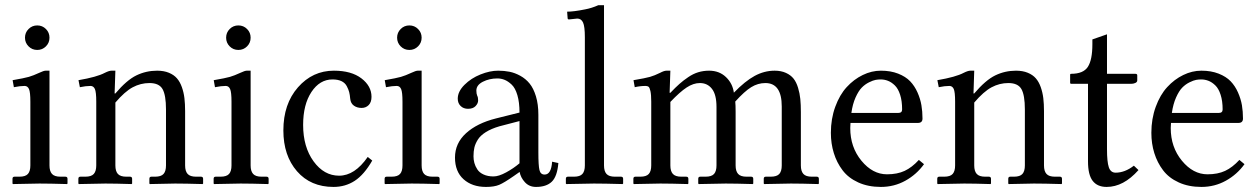

<svg xmlns="http://www.w3.org/2000/svg" viewBox="-20 -718 4912 750"><path d="M91.6 -536.9Q77.6 -550.8 77.6 -570.8Q77.6 -590.8 91.6 -604.7Q105.5 -618.7 125.5 -618.7Q145.5 -618.7 159.4 -604.7Q173.3 -590.8 173.3 -570.8Q173.3 -550.8 159.4 -536.9Q145.5 -522.9 125.5 -522.9Q105.5 -522.9 91.6 -536.9ZM173.3 -71.8Q173.3 -49.3 183.1 -38.6Q192.9 -27.8 216.3 -27.8H235.4Q243.7 -27.8 243.7 -19.5V-1L241.7 1Q173.3 -1 134.3 -1L30.8 1L28.8 -1V-19.5Q28.8 -27.8 36.6 -27.8H55.7Q79.6 -27.8 89.1 -38.6Q98.6 -49.3 98.6 -71.8V-320.8Q98.6 -357.9 93.3 -370.1Q87.9 -382.3 76.2 -382.3Q58.6 -382.3 34.2 -377.4L29.3 -404.8Q74.7 -412.6 92.5 -417.7Q110.4 -422.9 133.3 -433.6Q150.9 -441.9 158.2 -441.9H173.3Z M628.4 -71.8V-290.5Q628.4 -346.2 615 -369.9Q601.6 -393.6 564 -393.6Q529.3 -393.6 498.3 -377Q467.3 -360.4 430.7 -317.4V-71.8Q430.7 -49.3 440.4 -38.6Q450.2 -27.8 473.6 -27.8H487.8Q496.1 -27.8 496.1 -19.5V-1L494.1 1Q430.7 -1 391.6 -1L288.1 1L286.1 -1V-19.5Q286.1 -27.8 293.9 -27.8H313Q336.9 -27.8 346.4 -38.6Q356 -49.3 356 -71.8V-320.8Q356 -358.4 350.6 -370.4Q345.2 -382.3 333.5 -382.3Q315.9 -382.3 292 -377.4L286.6 -404.8Q358.4 -417 389.6 -433.6Q406.2 -441.9 415.5 -441.9H430.7L427.7 -353H430.7Q475.1 -405.3 512.9 -423.6Q550.8 -441.9 593.8 -441.9Q620.1 -441.9 639.6 -433.8Q659.2 -425.8 671.1 -412.1Q683.1 -398.4 690.4 -377.7Q697.8 -356.9 700.4 -334.7Q703.1 -312.5 703.1 -283.7V-71.8Q703.1 -49.3 712.9 -38.6Q722.7 -27.8 746.1 -27.8H765.1Q773.4 -27.8 773.4 -19.5V-1L771.5 1Q703.1 -1 664.1 -1L565.4 1L563.5 -1V-19.5Q563.5 -27.8 571.3 -27.8H585.4Q609.4 -27.8 618.9 -38.6Q628.4 -49.3 628.4 -71.8Z M877.2 -536.9Q863.3 -550.8 863.3 -570.8Q863.3 -590.8 877.2 -604.7Q891.1 -618.7 911.1 -618.7Q931.2 -618.7 945.1 -604.7Q959 -590.8 959 -570.8Q959 -550.8 945.1 -536.9Q931.2 -522.9 911.1 -522.9Q891.1 -522.9 877.2 -536.9ZM959 -71.8Q959 -49.3 968.8 -38.6Q978.5 -27.8 1002 -27.8H1021Q1029.3 -27.8 1029.3 -19.5V-1L1027.3 1Q959 -1 919.9 -1L816.4 1L814.5 -1V-19.5Q814.5 -27.8 822.3 -27.8H841.3Q865.2 -27.8 874.8 -38.6Q884.3 -49.3 884.3 -71.8V-320.8Q884.3 -357.9 878.9 -370.1Q873.5 -382.3 861.8 -382.3Q844.2 -382.3 819.8 -377.4L814.9 -404.8Q860.4 -412.6 878.2 -417.7Q896 -422.9 918.9 -433.6Q936.5 -441.9 943.8 -441.9H959Z M1434.1 -90.8Q1402.3 -35.6 1365.7 -11.7Q1329.1 12.2 1282.7 12.2Q1193.4 12.2 1140.1 -49.1Q1086.9 -110.4 1086.9 -208.5Q1086.9 -312 1144 -377Q1201.2 -441.9 1284.2 -441.9Q1352.5 -441.9 1391.8 -411.9Q1431.2 -381.8 1431.2 -339.8Q1431.2 -318.8 1420.2 -307.6Q1409.2 -296.4 1392.6 -296.4Q1375 -296.4 1362.5 -305.2Q1350.1 -314 1348.1 -331.5Q1346.7 -347.7 1344 -358.2Q1341.3 -368.7 1334.5 -381.6Q1327.6 -394.5 1313.7 -401.1Q1299.8 -407.7 1278.8 -407.7Q1229 -407.7 1196.5 -358.6Q1164.1 -309.6 1164.1 -230Q1164.1 -144 1204.8 -87.9Q1245.6 -31.7 1304.7 -31.7Q1365.7 -31.7 1416.5 -105Z M1545.2 -536.9Q1531.2 -550.8 1531.2 -570.8Q1531.2 -590.8 1545.2 -604.7Q1559.1 -618.7 1579.1 -618.7Q1599.1 -618.7 1613 -604.7Q1627 -590.8 1627 -570.8Q1627 -550.8 1613 -536.9Q1599.1 -522.9 1579.1 -522.9Q1559.1 -522.9 1545.2 -536.9ZM1627 -71.8Q1627 -49.3 1636.7 -38.6Q1646.5 -27.8 1669.9 -27.8H1689Q1697.3 -27.8 1697.3 -19.5V-1L1695.3 1Q1627 -1 1587.9 -1L1484.4 1L1482.4 -1V-19.5Q1482.4 -27.8 1490.2 -27.8H1509.3Q1533.2 -27.8 1542.7 -38.6Q1552.2 -49.3 1552.2 -71.8V-320.8Q1552.2 -357.9 1546.9 -370.1Q1541.5 -382.3 1529.8 -382.3Q1512.2 -382.3 1487.8 -377.4L1482.9 -404.8Q1528.3 -412.6 1546.1 -417.7Q1564 -422.9 1586.9 -433.6Q1604.5 -441.9 1611.8 -441.9H1627Z M2009.3 -245.1 1930.7 -224.6Q1898.9 -215.3 1877.7 -201.9Q1856.4 -188.5 1846.4 -172.4Q1836.4 -156.2 1833 -141.4Q1829.6 -126.5 1829.6 -107.4Q1829.6 -94.2 1833 -81.5Q1836.4 -68.8 1844.5 -56.4Q1852.5 -43.9 1868.9 -36.4Q1885.3 -28.8 1907.7 -28.8Q1928.2 -28.8 1957.3 -44.7Q1986.3 -60.5 2009.3 -80.1ZM2073.7 12.2Q2047.4 12.2 2030.5 -6.1Q2013.7 -24.4 2009.8 -46.4L1986.8 -30.3Q1949.7 -4.4 1930.2 3.9Q1910.6 12.2 1878.4 12.2Q1824.2 12.2 1790.8 -17.8Q1757.3 -47.9 1757.3 -102.5Q1757.3 -158.2 1800.3 -197.5Q1843.3 -236.8 1917.5 -255.4L2009.3 -278.3Q2009.3 -318.4 2001 -346.4Q1992.7 -374.5 1978.5 -387.7Q1964.4 -400.9 1950.9 -406.2Q1937.5 -411.6 1922.9 -411.6Q1891.6 -411.6 1866.2 -398.7Q1840.8 -385.7 1840.8 -364.3Q1840.8 -351.6 1844.2 -343.8Q1847.7 -337.9 1847.7 -325.7Q1847.7 -314 1837.6 -303.5Q1827.6 -293 1808.1 -293Q1790.5 -293 1779.3 -304Q1768.1 -314.9 1768.1 -332.5Q1768.1 -360.4 1794.2 -386.5Q1820.3 -412.6 1856.9 -427.2Q1893.6 -441.9 1925.8 -441.9Q1949.7 -441.9 1970.5 -437.7Q1991.2 -433.6 2012.5 -421.9Q2033.7 -410.2 2048.8 -391.6Q2064 -373 2073.5 -341.8Q2083 -310.5 2083 -269.5V-122.6Q2083 -71.8 2087.2 -54Q2091.3 -36.1 2107.4 -36.1Q2133.3 -36.1 2136.7 -86.4L2161.1 -81.1Q2156.7 -28.8 2135.5 -8.3Q2114.3 12.2 2073.7 12.2Z M2264.6 -71.8V-572.8Q2264.6 -614.3 2257.6 -629.9Q2250.5 -645.5 2234.9 -645.5L2202.6 -642.1Q2197.3 -642.1 2197.3 -647L2195.3 -672.4Q2220.7 -672.4 2264.6 -681.2Q2291 -686 2317.4 -697.8H2339.4V-71.8Q2339.4 -49.3 2349.1 -38.6Q2358.9 -27.8 2382.3 -27.8H2405.8Q2414.1 -27.8 2414.1 -19.5V-1L2412.1 1Q2339.4 -1 2300.3 -1L2192.4 1L2190.4 -1V-19.5Q2190.4 -27.8 2198.2 -27.8H2221.7Q2245.6 -27.8 2255.1 -38.6Q2264.6 -49.3 2264.6 -71.8Z M3033.7 -71.8V-302.2Q3033.7 -393.6 2969.7 -393.6Q2940.4 -393.6 2914.3 -377.4Q2888.2 -361.3 2852.1 -321.3Q2853.5 -308.6 2853.5 -280.8V-71.8Q2853.5 -49.3 2863.3 -38.6Q2873 -27.8 2896.5 -27.8H2914.1Q2922.4 -27.8 2922.4 -19.5V-1L2920.4 1Q2853.5 -1 2814.5 -1L2709.5 1L2707.5 -1V-19.5Q2707.5 -27.8 2715.3 -27.8H2735.8Q2759.8 -27.8 2769.3 -38.6Q2778.8 -49.3 2778.8 -71.8V-300.3Q2778.8 -348.1 2761.2 -370.8Q2743.7 -393.6 2713.9 -393.6Q2688.5 -393.6 2662.1 -376.2Q2635.7 -358.9 2598.6 -319.8V-71.8Q2598.6 -49.3 2608.4 -38.6Q2618.2 -27.8 2641.6 -27.8H2660.6Q2668.9 -27.8 2668.9 -19.5V-1L2667 1Q2598.6 -1 2559.6 -1L2456.1 1L2454.1 -1V-19.5Q2454.1 -27.8 2461.9 -27.8H2481Q2504.9 -27.8 2514.4 -38.6Q2523.9 -49.3 2523.9 -71.8V-320.8Q2523.9 -348.1 2520.8 -362.1Q2517.6 -376 2513.4 -379.2Q2509.3 -382.3 2501.5 -382.3Q2481 -382.3 2459.5 -377.4L2454.6 -404.8Q2501 -412.6 2519 -417.7Q2537.1 -422.9 2558.6 -433.6Q2574.2 -441.9 2583.5 -441.9H2598.6L2595.7 -355.5H2598.6Q2619.1 -377 2634.3 -390.4Q2649.4 -403.8 2668.5 -416.7Q2687.5 -429.7 2707.5 -435.8Q2727.5 -441.9 2750 -441.9Q2789.6 -441.9 2815.7 -417Q2841.8 -392.1 2846.7 -356Q2890.1 -400.9 2927.7 -421.4Q2965.3 -441.9 3005.9 -441.9Q3031.2 -441.9 3050 -433.3Q3068.8 -424.8 3079.8 -410.9Q3090.8 -397 3097.4 -375.2Q3104 -353.5 3106.2 -331.3Q3108.4 -309.1 3108.4 -279.8V-71.8Q3108.4 -49.3 3118.2 -38.6Q3127.9 -27.8 3151.4 -27.8H3170.4Q3178.7 -27.8 3178.7 -19.5V-1L3176.8 1Q3108.4 -1 3069.3 -1L2965.3 1L2963.4 -1V-19.5Q2963.4 -27.8 2971.2 -27.8H2990.2Q3014.6 -27.8 3024.2 -38.6Q3033.7 -49.3 3033.7 -71.8Z M3305.7 -276.9H3489.3Q3503.9 -276.9 3503.9 -290.5Q3503.9 -323.7 3496.1 -347.9Q3488.3 -372.1 3475.3 -384.5Q3462.4 -397 3448.7 -402.3Q3435.1 -407.7 3419.9 -407.7Q3410.6 -407.7 3400.6 -406Q3390.6 -404.3 3374.8 -396.5Q3358.9 -388.7 3346.2 -375.7Q3333.5 -362.8 3322 -337.2Q3310.5 -311.5 3305.7 -276.9ZM3569.3 -93.3 3589.4 -76.7Q3560.1 -36.1 3516.4 -12Q3472.7 12.2 3420.9 12.2Q3371.1 12.2 3332.5 -5.4Q3293.9 -22.9 3271.2 -53Q3248.5 -83 3237.1 -120.1Q3225.6 -157.2 3225.6 -199.2Q3225.6 -253.9 3242.7 -300.8Q3259.8 -347.7 3287.6 -377.9Q3315.4 -408.2 3350.1 -425Q3384.8 -441.9 3420.9 -441.9Q3459 -441.9 3488.3 -430.4Q3517.6 -418.9 3535.2 -400.6Q3552.7 -382.3 3564 -356.9Q3575.2 -331.5 3579.3 -306.9Q3583.5 -282.2 3583.5 -254.9Q3583.5 -237.8 3565.4 -237.8H3302.2Q3301.3 -227.1 3301.3 -217.8Q3301.3 -143.1 3345 -90.1Q3388.7 -37.1 3444.8 -37.1Q3484.9 -37.1 3513.7 -50.5Q3542.5 -64 3569.3 -93.3Z M3983.4 -71.8V-290.5Q3983.4 -346.2 3970 -369.9Q3956.5 -393.6 3918.9 -393.6Q3884.3 -393.6 3853.3 -377Q3822.3 -360.4 3785.6 -317.4V-71.8Q3785.6 -49.3 3795.4 -38.6Q3805.2 -27.8 3828.6 -27.8H3842.8Q3851.1 -27.8 3851.1 -19.5V-1L3849.1 1Q3785.6 -1 3746.6 -1L3643.1 1L3641.1 -1V-19.5Q3641.1 -27.8 3648.9 -27.8H3668Q3691.9 -27.8 3701.4 -38.6Q3710.9 -49.3 3710.9 -71.8V-320.8Q3710.9 -358.4 3705.6 -370.4Q3700.2 -382.3 3688.5 -382.3Q3670.9 -382.3 3647 -377.4L3641.6 -404.8Q3713.4 -417 3744.6 -433.6Q3761.2 -441.9 3770.5 -441.9H3785.6L3782.7 -353H3785.6Q3830.1 -405.3 3867.9 -423.6Q3905.8 -441.9 3948.7 -441.9Q3975.1 -441.9 3994.6 -433.8Q4014.2 -425.8 4026.1 -412.1Q4038.1 -398.4 4045.4 -377.7Q4052.7 -356.9 4055.4 -334.7Q4058.1 -312.5 4058.1 -283.7V-71.8Q4058.1 -49.3 4067.9 -38.6Q4077.6 -27.8 4101.1 -27.8H4120.1Q4128.4 -27.8 4128.4 -19.5V-1L4126.5 1Q4058.1 -1 4019 -1L3920.4 1L3918.5 -1V-19.5Q3918.5 -27.8 3926.3 -27.8H3940.4Q3964.4 -27.8 3973.9 -38.6Q3983.4 -49.3 3983.4 -71.8Z M4304.2 -390.6V-134.8Q4304.2 -85.9 4311.3 -64.7Q4318.4 -43.5 4337.9 -43.5Q4374 -43.5 4409.2 -70.8L4427.2 -53.7Q4368.7 12.2 4302.7 12.2Q4266.6 12.2 4248.3 -11.5Q4230 -35.2 4230 -87.4V-390.6H4165Q4160.2 -390.6 4160.2 -394.5V-425.8Q4160.2 -429.7 4164.1 -429.7Q4211.9 -429.7 4229.5 -457Q4247.1 -484.4 4247.1 -544.9V-564L4304.2 -584V-429.7H4414.6Q4422.4 -429.7 4422.4 -423.8V-403.8Q4422.4 -397.5 4415 -394Q4407.7 -390.6 4398.9 -390.6Z M4557.6 -276.9H4741.2Q4755.9 -276.9 4755.9 -290.5Q4755.9 -323.7 4748 -347.9Q4740.2 -372.1 4727.3 -384.5Q4714.4 -397 4700.7 -402.3Q4687 -407.7 4671.9 -407.7Q4662.6 -407.7 4652.6 -406Q4642.6 -404.3 4626.7 -396.5Q4610.8 -388.7 4598.1 -375.7Q4585.4 -362.8 4574 -337.2Q4562.5 -311.5 4557.6 -276.9ZM4821.3 -93.3 4841.3 -76.7Q4812 -36.1 4768.3 -12Q4724.6 12.2 4672.9 12.2Q4623 12.2 4584.5 -5.4Q4545.9 -22.9 4523.2 -53Q4500.5 -83 4489 -120.1Q4477.5 -157.2 4477.5 -199.2Q4477.5 -253.9 4494.6 -300.8Q4511.7 -347.7 4539.6 -377.9Q4567.4 -408.2 4602.1 -425Q4636.7 -441.9 4672.9 -441.9Q4710.9 -441.9 4740.2 -430.4Q4769.5 -418.9 4787.1 -400.6Q4804.7 -382.3 4815.9 -356.9Q4827.1 -331.5 4831.3 -306.9Q4835.4 -282.2 4835.4 -254.9Q4835.4 -237.8 4817.4 -237.8H4554.2Q4553.2 -227.1 4553.2 -217.8Q4553.2 -143.1 4596.9 -90.1Q4640.6 -37.1 4696.8 -37.1Q4736.8 -37.1 4765.6 -50.5Q4794.4 -64 4821.3 -93.3Z"/></svg>

Font: Libertinage
Style: f
Weight: 400
Designer: OSP
Foundry: OSP
Version: Version 1.0; 2008; OFL relea